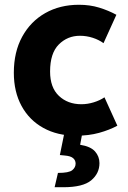

<svg xmlns="http://www.w3.org/2000/svg" viewBox="-20 -557 537 805"><path d="M38 -252Q38 -339 73 -403Q108 -467 169.5 -502Q231 -537 311 -537Q357 -537 396 -525Q435 -513 468 -495L414 -376Q395 -390 369 -398.5Q343 -407 315 -407Q263 -407 226.5 -370.5Q190 -334 190 -257Q190 -190 227 -155Q264 -120 321 -120Q347 -120 373 -128Q399 -136 418 -149L472 -30Q439 -12 395.5 0Q352 12 299 12Q221 12 162 -20.5Q103 -53 70.5 -112.5Q38 -172 38 -252ZM209 228 223 168Q269 168 283 156.5Q297 145 297 129Q297 115 286.5 106Q276 97 251 95L231 93L253 -15L327 -9L316 50Q360 57 378.5 78Q397 99 397 127Q397 170 362.5 199Q328 228 245 228Z"/></svg>

Font: Radio Canada
Style: Bold
Weight: 700
Designer: Charles Daoud, Etienne Aubert Bonn, Alexandre Saumier Demers, Jacques Le Bailly
Foundry: Radio-Canada
Version: Version 2.104; ttfautohint (v1.8.4.7-5d5b);gftools[0.9.28.de